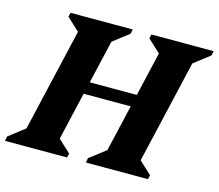

<svg xmlns="http://www.w3.org/2000/svg" viewBox="-126 -816 1073 942"><g transform="rotate(15 410.5 -345.0)"><path d="M198 -323 209 -385H649L638 -323ZM-27 0 -23 -23 109 -125 48 -39 190 -651 229 -564 116 -669 121 -690H437L432 -667L300 -565L362 -651L220 -39L180 -126L293 -21L288 0ZM384 0 388 -23 520 -125 459 -39 601 -651 640 -564 527 -669 532 -690H848L843 -667L711 -565L773 -651L631 -39L591 -126L704 -21L699 0Z"/></g></svg>

Font: Platypi Light
Style: Bold Italic
Weight: 700
Italic angle: -13°
Version: Version 1.200